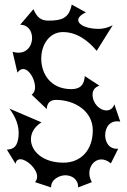

<svg xmlns="http://www.w3.org/2000/svg" viewBox="-20 -790 555 838"><path d="M203 28C202 -8 241 -25 265 -25C293 -25 322 -8 321 28L381 5C345 -55 403 -128 464 -77L496 -141C458 -137 439 -168 439 -200C439 -234 460 -268 505 -259L479 -335C473 -316 459 -308 444 -308C417 -308 384 -337 384 -377C384 -394 392 -409 414 -416L350 -458C348 -430 339 -401 291 -401C200 -401 160 -469 160 -534C160 -592 193 -649 253 -650C315 -651 367 -611 402 -568L472 -680C451 -669 430 -664 411 -664C331 -664 287 -705 355 -736L293 -770C281 -709 248 -700 191 -700C158 -700 141 -715 126 -750L68 -682C103 -682 120 -654 120 -624C120 -587 92 -547 35 -564L56 -473C89 -519 133 -454 133 -409C133 -395 128 -383 118 -377L184 -314C185 -342 201 -354 224 -354C305 -354 385 -306 385 -221C385 -136 334 -80 257 -80C167 -80 115 -130 115 -182C115 -209 129 -236 161 -256L21 -316C47 -281 65 -242 61 -196C57 -155 43 -138 10 -137L48 -75C50 -89 58 -95 69 -95C96 -95 142 -54 142 -19C142 -10 139 -2 133 5Z"/></svg>

Font: Malebolge Adversarial
Style: Regular
Weight: 400
Designer: Ariel Martín Pérez
Foundry: Tunera Type Foundry
Version: Version 0.007;hotconv 1.0.109;makeotfexe 2.5.65596